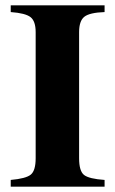

<svg xmlns="http://www.w3.org/2000/svg" viewBox="-20 -696 429 716"><path d="M113 -106V-576Q113 -617 94 -632Q75 -647 20 -651V-676H370V-651Q314 -649 294.5 -633.5Q275 -618 275 -576V-106Q275 -58 293.5 -43.5Q312 -29 370 -25V0H20V-25Q77 -30 95 -45Q113 -60 113 -106Z"/></svg>

Font: STIX MathJax Alphabets
Style: Bold
Weight: 700
Designer: MicroPress Inc., with final additions and corrections provided by Coen Hoffman, Elsevier (retired)
Version: Version 1.1.1